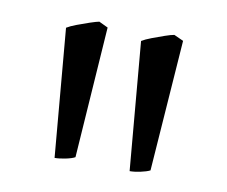

<svg xmlns="http://www.w3.org/2000/svg" viewBox="-48 -781 521 441"><g transform="rotate(10 212.5 -560.0)"><path d="M326 -407Q318 -403 304 -400Q290 -397 279 -397L253 -696Q261 -701 275.5 -706.5Q290 -712 304.5 -717Q319 -722 326 -723L348 -713ZM151 -407Q144 -403 129.5 -400Q115 -397 104 -397L78 -696Q86 -701 100.5 -706.5Q115 -712 130 -717Q145 -722 151 -723L172 -713Z"/></g></svg>

Font: ChillKai
Style: Regular
Weight: 400
Designer: ChillType
Foundry: 寒蝉字型
Version: Version 2.000